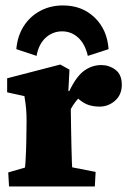

<svg xmlns="http://www.w3.org/2000/svg" viewBox="-20 -675 474 695"><path d="M12.7 0 9.8 -50.8 70.3 -68.4Q71.3 -73.2 72.3 -90.3Q73.2 -107.4 74.2 -127.9Q75.2 -148.4 75.2 -163.1L76.2 -235.4Q76.2 -261.7 74.7 -279.3Q73.2 -296.9 68.4 -327.1L5.9 -340.8V-391.6L198.2 -441.4L231.4 -422.9L227.5 -345.7L230.5 -344.7Q256.8 -399.4 285.2 -419.4Q313.5 -439.5 346.7 -439.5Q375 -439.5 397.9 -422.4Q420.9 -405.3 420.9 -368.2Q420.9 -332 396.5 -310.5Q372.1 -289.1 340.8 -289.1Q313.5 -289.1 293 -297.9Q272.5 -306.6 246.1 -334L281.2 -333Q266.6 -323.2 255.4 -309.1Q244.1 -294.9 236.3 -280.3L237.3 -210Q238.3 -168 238.8 -137.2Q239.3 -106.4 240.2 -89.4Q241.2 -72.3 241.2 -69.3L326.2 -52.7L323.2 0ZM112.3 -472.7 39.1 -497.1Q43 -543.9 65.4 -579.6Q87.9 -615.2 125 -635.3Q162.1 -655.3 208 -655.3Q277.3 -655.3 322.8 -611.3Q368.2 -567.4 373 -497.1L297.9 -472.7Q288.1 -515.6 263.2 -538.6Q238.3 -561.5 205.1 -561.5Q170.9 -561.5 145.5 -538.6Q120.1 -515.6 112.3 -472.7Z"/></svg>

Font: Crimson Pro Black
Style: Regular
Weight: 900
Designer: Jacques Le Bailly
Foundry: Baron von Fonthausen
Version: Version 1.003